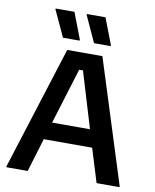

<svg xmlns="http://www.w3.org/2000/svg" viewBox="-92 -920 797 990"><g transform="rotate(10 306.0 -425.0)"><path d="M10 0V-5L214.2 -650H398.3L602.5 -5V0H482.5L428.3 -175.8H175L121.7 0ZM292.5 -560 202.5 -267.5H400.8L312.5 -560ZM344.2 -708.3 281.7 -845V-850H379.2L431.7 -713.3V-708.3ZM181.7 -708.3 118.3 -845V-850H216.7L269.2 -713.3L268.3 -708.3Z"/></g></svg>

Font: Familjen Grotesk GF Medium
Style: Regular
Weight: 500
Designer: Anders Wikstroem, Jonas Baeckman, Matilda Gysing, Kristian Moeller
Foundry: Familjen STHLM AB
Version: Version 2.000; Beta; Release 4; Build 6